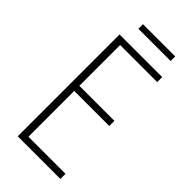

<svg xmlns="http://www.w3.org/2000/svg" viewBox="-259 -892 952 952"><g transform="rotate(45 217.5 -416.0)"><path d="M383 0H84V-714H383V-679H123V-393H369V-357H123V-36H383ZM356 -832V-800H130V-832Z"/></g></svg>

Font: Noto Sans Gujarati UI Condensed ExtraLight
Style: Regular
Weight: 200
Width: 3
Designer: Jelle Bosma - Monotype Design Team, Universal Thirst
Foundry: Monotype Imaging Inc.
Version: Version 2.106; ttfautohint (v1.8.4.7-5d5b)